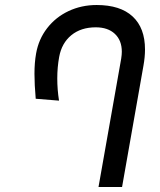

<svg xmlns="http://www.w3.org/2000/svg" viewBox="-20 -746 640 766"><path d="M466 -539.5Q466 -585 438.2 -611Q410.5 -637 362 -637Q303 -637 264.5 -605.5Q226 -574 216 -518.5Q208.5 -477.5 208.5 -433Q208.5 -388 215.5 -344.5L122.5 -352Q117.5 -409 117.5 -451.5Q117.5 -496 124 -532.5Q134 -589.5 168 -633.5Q202 -677.5 253.5 -701.8Q305 -726 365.5 -726Q460 -726 509.2 -680.2Q558.5 -634.5 558.5 -548.5Q558.5 -519 552.5 -485L467 0H373L463.5 -512Q466 -528 466 -539.5Z"/></svg>

Font: JuliaMono SemiBoldItalic
Style: Regular
Weight: 600
Italic angle: -9°
Monospace: yes
Designer: cormullion
Foundry: corm
Version: Version 0.049; ttfautohint (v1.8.4)